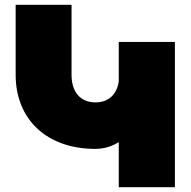

<svg xmlns="http://www.w3.org/2000/svg" viewBox="-20 -777 791 797"><path d="M473 -603V-439C465 -385 431 -352 376 -352C313 -352 277 -396 277 -466V-757H45V-466C45 -280 176 -159 375 -159C412 -159 444 -169 473 -187V0H706V-603Z"/></svg>

Font: Montserrat arm Black
Style: Regular
Weight: 900
Designer: Julieta Ulanovsky
Foundry: Julieta Ulanovsky
Version: Version 6.000;PS 006.000;hotconv 1.0.88;makeotf.lib2.5.64775